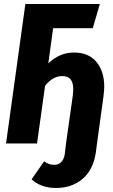

<svg xmlns="http://www.w3.org/2000/svg" viewBox="-20 -713 561 954"><path d="M498 -281Q498 -267 494 -233L462 0L456 46Q443 131 390 176Q337 221 258 221Q184 221 137 178L199 89Q213 98 224 102Q235 106 250 106Q271 106 284.5 92Q298 78 302 52L308 0L342 -240Q344 -262 344 -269Q344 -302 331 -318.5Q318 -335 289 -335Q243 -335 204 -287L164 0H10L106 -693H476L441 -573H244L220 -398Q276 -452 348 -452Q420 -452 459 -405.5Q498 -359 498 -281Z"/></svg>

Font: Fira Sans Extra Condensed
Style: Bold Italic
Weight: 700
Width: 3
Italic angle: -8°
Designer: Carrois Corporate & Edenspiekermann AG
Foundry: Carrois Corporate GbR & Edenspiekermann AG
Version: Version 4.203